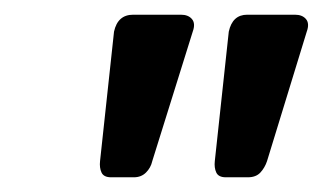

<svg xmlns="http://www.w3.org/2000/svg" viewBox="-20 -730 439 261"><path d="M116 -511 135 -687Q140 -710 161 -710H226Q236 -710 241 -704Q246 -698 242 -687L187 -511Q185 -502 178.5 -495.5Q172 -489 162 -489H131Q121 -489 118 -495.5Q115 -502 116 -511ZM272 -511 291 -687Q296 -710 316 -710H381Q391 -710 396 -704Q401 -698 397 -687L343 -511Q340 -502 334 -495.5Q328 -489 317 -489H287Q277 -489 274 -495.5Q271 -502 272 -511Z"/></svg>

Font: SVN-Rubik
Style: Italic
Weight: 400
Italic angle: -12°
Designer: Hubert and Fischer
Foundry: Hubert & Fischer
Version: Version 2.101; ttfautohint (v1.8.3)